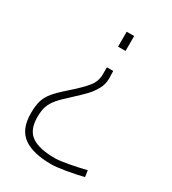

<svg xmlns="http://www.w3.org/2000/svg" viewBox="-174 -592 796 891"><g transform="rotate(30 223.5 -146.0)"><path d="M279 -420H239V-500H279ZM277 -270Q277 -240 262 -213Q247 -186 226.5 -164.5Q206 -143 170 -110Q131 -75 112.5 -53Q94 -31 86 -8Q78 15 78 50Q78 119 118.5 147Q159 175 243 175Q267 175 313.5 166.5Q360 158 404 147L409 181Q368 191 319 199.5Q270 208 243 208Q144 208 93.5 171.5Q43 135 43 50Q43 8 51 -18Q59 -44 79 -68.5Q99 -93 144 -132Q195 -177 218.5 -206.5Q242 -236 242 -273V-311H276Z"/></g></svg>

Font: Cairo ExtraLight
Style: Regular
Weight: 275
Designer: Mohamed Gaber, Accademia di Belle Arti di Urbino and others
Foundry: Kief Type Foundry, Accademia di Belle Arti di Urbino and others
Version: Version 3.011